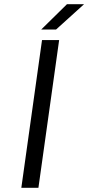

<svg xmlns="http://www.w3.org/2000/svg" viewBox="-20 -890 418 910"><path d="M81.1 0 179.2 -700.2H260.3L162.1 0ZM175.3 -750 297.4 -870.1H378.4L245.6 -750Z"/></svg>

Font: Fivo Sans
Style: Italic
Weight: 400
Designer: Alexander Slobzheninov
Foundry: Alexander Slobzheninov
Version: 1.0